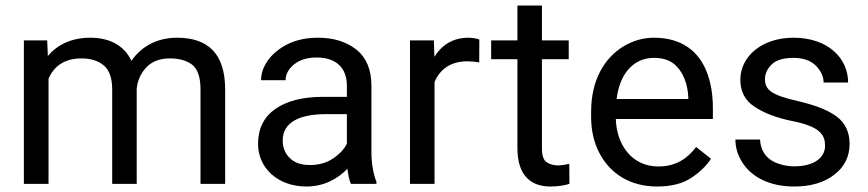

<svg xmlns="http://www.w3.org/2000/svg" viewBox="-20 -677 3198 707"><path d="M280.3 -461.9C314.5 -461.9 341.8 -453.1 362.3 -436C382.8 -418.5 393.1 -389.2 393.1 -347.7V0H483.4V-350.6C486.8 -381.3 498.5 -407.7 519.5 -429.7C540.5 -451.2 568.8 -461.9 605.5 -461.9C640.1 -461.9 667.5 -454.1 688 -438.5C708 -422.4 718.3 -392.6 718.3 -348.1V0H809.1V-347.2C809.1 -480.5 745.1 -538.1 631.8 -538.1C555.7 -538.1 499 -503.9 463.9 -453.1C436 -512.2 380.4 -538.1 312.5 -538.1C244.1 -538.1 191.9 -513.2 156.2 -470.7L153.8 -528.3H67.9V0H158.7V-387.2C178.2 -432.1 215.8 -461.9 280.3 -461.9Z M1366.2 0V-7.8C1354 -36.6 1347.7 -80.1 1347.7 -115.2V-361.3C1347.7 -420.4 1329.1 -464.8 1292.5 -494.1C1255.9 -523.4 1208.5 -538.1 1151.4 -538.1C1108.9 -538.1 1071.8 -530.3 1040.5 -515.1C977.5 -483.9 941.4 -432.6 941.4 -381.8H1031.7C1031.7 -403.8 1042.5 -423.3 1063.5 -440.4C1084.5 -457 1111.8 -465.3 1146 -465.3C1219.7 -465.3 1257.3 -424.8 1257.3 -362.3V-320.3H1168C1095.2 -320.3 1037.6 -305.7 994.6 -276.4C951.7 -246.6 930.2 -203.6 930.2 -147C930.2 -59.6 1001.5 9.8 1108.9 9.8C1173.8 9.8 1225.6 -20 1259.3 -55.7C1261.7 -34.2 1266.1 -13.2 1272 0ZM1122.1 -69.3C1088.4 -69.3 1063.5 -78.1 1046.4 -95.7C1029.3 -112.8 1021 -134.3 1021 -159.2C1021 -225.1 1079.1 -256.8 1182.6 -256.8H1257.3V-147.9C1247.6 -127.9 1231 -109.9 1207 -93.8C1183.1 -77.6 1154.8 -69.3 1122.1 -69.3Z M1745.1 -531.2C1738.8 -534.7 1718.3 -538.1 1705.1 -538.1C1647 -538.1 1606.4 -510.7 1579.6 -467.8L1577.6 -528.3H1489.7V0H1580.1V-375C1599.6 -421.4 1638.7 -451.2 1700.7 -451.2C1716.8 -451.2 1731.4 -449.7 1744.6 -447.3Z M1975.6 -528.3V-656.7H1885.3V-528.3H1788.6V-459H1885.3V-131.3C1885.3 -25.4 1939.9 9.8 2006.8 9.8C2039.6 9.8 2062.5 4.4 2076.7 0L2076.2 -73.7C2067.9 -71.8 2048.8 -67.9 2033.7 -67.9C2018.6 -67.9 2005.4 -71.8 1993.7 -79.1C1981.4 -86.4 1975.6 -104 1975.6 -130.9V-459H2074.2V-528.3Z M2399.4 9.8C2451.7 9.8 2493.7 -1 2525.4 -22C2557.1 -43 2581.1 -66.4 2598.1 -92.3L2543.5 -135.7C2510.3 -92.3 2468.3 -64 2404.3 -64C2308.1 -64 2250.5 -142.1 2247.6 -238.8H2605V-279.3C2605 -328.6 2597.7 -373 2582.5 -412.1C2552.2 -489.7 2488.8 -538.1 2387.7 -538.1C2348.1 -538.1 2311 -527.3 2275.9 -506.3C2205.1 -463.4 2156.7 -381.3 2156.7 -266.1V-245.6C2156.7 -196.3 2167 -152.3 2187 -113.8C2227.1 -36.6 2301.3 9.8 2399.4 9.8ZM2387.7 -463.9C2418.5 -463.9 2442.9 -456.5 2460.9 -442.4C2496.6 -413.6 2512.2 -366.2 2514.6 -319.3V-312.5H2250.5C2262.7 -410.2 2315.9 -463.9 2387.7 -463.9Z M3018.1 -140.1C3018.1 -96.7 2978 -64.5 2904.3 -64.5C2885.7 -64.5 2867.2 -67.4 2848.1 -73.7C2810.5 -85.4 2781.2 -113.8 2778.8 -163.1H2688C2688 -133.8 2696.3 -106 2712.9 -79.6C2746.1 -26.9 2811 9.8 2904.3 9.8C2965.8 9.8 3015.1 -4.9 3052.7 -34.2C3089.8 -63 3108.4 -100.6 3108.4 -147C3108.4 -189.5 3093.3 -222.7 3062.5 -246.6C3031.7 -270.5 2983.4 -289.6 2918.5 -304.7C2818.8 -327.1 2796.9 -346.7 2796.9 -386.2C2796.9 -405.3 2805.2 -423.3 2821.3 -439.5C2837.4 -455.6 2864.3 -463.9 2901.9 -463.9C2937.5 -463.9 2965.3 -454.1 2984.4 -435.1C3003.4 -415.5 3012.7 -395 3012.7 -373H3103C3103 -463.4 3028.3 -538.1 2901.9 -538.1C2783.2 -538.1 2706.1 -467.3 2706.1 -383.8C2706.1 -340.3 2723.1 -307.6 2757.3 -284.7C2791 -261.7 2837.4 -243.7 2896.5 -231.4C3001.5 -210.9 3018.1 -179.2 3018.1 -140.1Z"/></svg>

Font: Vazirmatn
Style: Regular
Weight: 400
Designer: Saber Rastikerdar
Foundry: Saber Rastikerdar
Version: Version 33.003